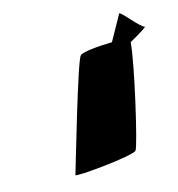

<svg xmlns="http://www.w3.org/2000/svg" viewBox="-54 -751 442 478"><g transform="rotate(-10 167.5 -512.5)"><path d="M100 -324C98 -318 250 -346 258 -358C265 -369 294 -574 293 -626C318 -643 338 -658 334 -658C324 -658 278 -708 277 -701L247 -634C212 -630 170 -623 165 -615C155 -605 102 -332 100 -324Z"/></g></svg>

Font: Ampere
Style: SCSuExtIta
Weight: 400
Version: Version 1